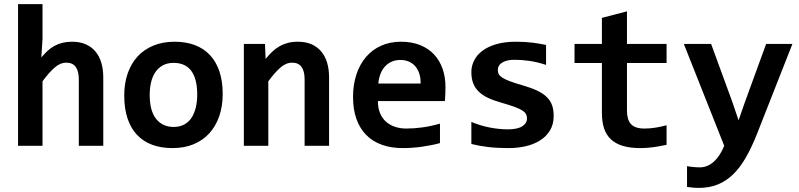

<svg xmlns="http://www.w3.org/2000/svg" viewBox="-20 -710 3889 935"><path d="M363.8 0V-323.2Q363.8 -404.8 303.2 -404.8Q272.9 -404.8 245.4 -380.4Q217.8 -356 187 -314V0H67.9V-689.9H187V-520L181.2 -430.2Q196.3 -448.2 211.9 -462.6Q227.5 -477.1 245.6 -486.8Q263.7 -496.6 284.7 -501.7Q305.7 -506.8 331.1 -506.8Q369.1 -506.8 397.5 -494.4Q425.8 -481.9 444.8 -459.2Q463.9 -436.5 473.4 -404.5Q482.9 -372.6 482.9 -333V0Z M1064.5 -252Q1064.5 -193.4 1047.9 -144.8Q1031.2 -96.2 1000 -61.5Q968.8 -26.9 923.3 -7.8Q877.9 11.2 819.8 11.2Q764.6 11.2 721.2 -4.9Q677.7 -21 647.5 -53Q617.2 -85 601.1 -133.1Q585 -181.2 585 -245.1Q585 -304.2 601.8 -352.5Q618.7 -400.9 650.1 -435.1Q681.6 -469.2 727.1 -488Q772.5 -506.8 829.6 -506.8Q885.3 -506.8 928.7 -490.5Q972.2 -474.1 1002.4 -441.9Q1032.7 -409.7 1048.6 -362.1Q1064.5 -314.5 1064.5 -252ZM940.4 -249Q940.4 -326.2 911.4 -365Q882.3 -403.8 825.7 -403.8Q794.4 -403.8 772.5 -391.6Q750.5 -379.4 736.3 -358.2Q722.2 -336.9 715.6 -308.6Q709 -280.3 709 -248Q709 -170.4 740.2 -131.1Q771.5 -91.8 825.7 -91.8Q855.5 -91.8 877.4 -103.8Q899.4 -115.7 913.1 -137Q926.8 -158.2 933.6 -187Q940.4 -215.8 940.4 -249Z M1463.4 0V-323.2Q1463.4 -404.8 1402.8 -404.8Q1372.6 -404.8 1345 -380.4Q1317.4 -356 1286.6 -314V0H1167.5V-496.1H1270.5L1273.4 -422.9Q1288.6 -441.9 1304.9 -457.5Q1321.3 -473.1 1340.3 -484.1Q1359.4 -495.1 1381.3 -501Q1403.3 -506.8 1430.7 -506.8Q1468.8 -506.8 1497.1 -494.4Q1525.4 -481.9 1544.4 -459.2Q1563.5 -436.5 1573 -404.5Q1582.5 -372.6 1582.5 -333V0Z M2149.4 -286.1Q2149.4 -273.9 2148.7 -254.4Q2147.9 -234.9 2146.5 -217.8H1820.3Q1820.3 -185.1 1830.3 -160.2Q1840.3 -135.3 1858.6 -118.4Q1877 -101.6 1902.6 -92.8Q1928.2 -84 1959.5 -84Q1995.6 -84 2036.9 -89.6Q2078.1 -95.2 2122.6 -107.9V-13.2Q2103.5 -7.8 2081.1 -3.4Q2058.6 1 2035.2 4.4Q2011.7 7.8 1987.8 9.5Q1963.9 11.2 1941.4 11.2Q1884.8 11.2 1839.8 -4.9Q1794.9 -21 1763.7 -52.5Q1732.4 -84 1715.8 -130.4Q1699.2 -176.8 1699.2 -237.8Q1699.2 -298.3 1715.8 -347.9Q1732.4 -397.5 1762.7 -432.9Q1793 -468.3 1836.2 -487.5Q1879.4 -506.8 1932.6 -506.8Q1985.4 -506.8 2025.9 -490.5Q2066.4 -474.1 2093.8 -444.8Q2121.1 -415.5 2135.3 -375Q2149.4 -334.5 2149.4 -286.1ZM2028.3 -303.2Q2028.8 -332.5 2021 -354.2Q2013.2 -376 1999.8 -390.1Q1986.3 -404.3 1968.5 -411.1Q1950.7 -418 1930.2 -418Q1885.3 -418 1856.4 -387.9Q1827.6 -357.9 1822.3 -303.2Z M2676.3 -146Q2676.3 -103.5 2657.5 -73.5Q2638.7 -43.5 2607.7 -24.7Q2576.7 -5.9 2537.4 2.7Q2498 11.2 2457 11.2Q2402.3 11.2 2358.4 6.1Q2314.5 1 2275.4 -8.8V-116.2Q2321.3 -97.2 2366.9 -88.6Q2412.6 -80.1 2453.1 -80.1Q2500 -80.1 2523.2 -95Q2546.4 -109.9 2546.4 -133.8Q2546.4 -145 2541.5 -154.3Q2536.6 -163.6 2523.2 -172.1Q2509.8 -180.7 2485.4 -189.7Q2460.9 -198.7 2421.4 -210Q2384.8 -220.2 2357.2 -233.2Q2329.6 -246.1 2311.5 -263.7Q2293.5 -281.2 2284.4 -304.4Q2275.4 -327.6 2275.4 -358.9Q2275.4 -389.2 2289.1 -416Q2302.7 -442.9 2329.8 -463.1Q2356.9 -483.4 2397.5 -495.1Q2438 -506.8 2492.2 -506.8Q2539.1 -506.8 2575.2 -502Q2611.3 -497.1 2639.2 -491.2V-394Q2596.7 -407.7 2559.3 -413.3Q2522 -418.9 2485.4 -418.9Q2448.7 -418.9 2426.5 -405.8Q2404.3 -392.6 2404.3 -369.1Q2404.3 -357.9 2408.7 -349.1Q2413.1 -340.3 2426 -332Q2439 -323.7 2462.2 -314.7Q2485.4 -305.7 2523.4 -294.9Q2566.4 -282.7 2595.7 -268.8Q2625 -254.9 2642.8 -237.3Q2660.6 -219.7 2668.5 -197.3Q2676.3 -174.8 2676.3 -146Z M3226.1 -4.9Q3193.8 2.4 3161.1 6.8Q3128.4 11.2 3099.1 11.2Q3050.3 11.2 3014.9 1Q2979.5 -9.3 2956.3 -30.3Q2933.1 -51.3 2922.1 -83.7Q2911.1 -116.2 2911.1 -161.1V-403.3H2777.8V-496.1H2911.1V-623L3033.2 -654.8V-496.1H3226.1V-403.3H3033.2V-169.9Q3033.2 -127.4 3052.7 -105.7Q3072.3 -84 3118.2 -84Q3147.5 -84 3175.3 -88.9Q3203.1 -93.8 3226.1 -100.1Z M3665 -54.2Q3639.2 10.3 3611.1 58.8Q3583 107.4 3549.3 139.9Q3515.6 172.4 3474.4 188.7Q3433.1 205.1 3381.8 205.1Q3369.6 205.1 3355.2 203.9Q3340.8 202.6 3325.7 200.2V99.1Q3331.5 100.1 3339.1 101.3Q3346.7 102.5 3355 103.3Q3363.3 104 3371.8 104.5Q3380.4 105 3387.7 105Q3408.2 105 3425.8 97.2Q3443.4 89.4 3458.3 75.4Q3473.1 61.5 3485.4 42.2Q3497.6 22.9 3506.8 0L3310.1 -496.1H3442.9L3545.9 -214.8L3576.7 -124L3606.9 -210.9L3710.9 -496.1H3838.9Z"/></svg>

Font: Code New Roman
Style: Bold
Weight: 700
Monospace: yes
Designer: Sam Radian
Foundry: Code New Roman
Version: Version 1.508 October 19, 2014